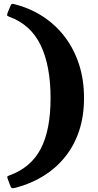

<svg xmlns="http://www.w3.org/2000/svg" viewBox="-20 -818 515 1005"><path d="M20.5 -753.2Q16.7 -741.7 17.1 -738.1Q17.5 -734.5 29.2 -730Q141 -689.2 192.9 -581.4Q244.7 -473.5 244.7 -305Q244.7 -137.3 193.2 -39Q141.7 59.2 30.7 99.5Q19.2 103.7 18.2 106.4Q17.2 109 21.2 121L34.5 155.3Q38.2 166.5 44.9 167Q51.5 167.5 62.5 164.5Q141.5 143.8 206.9 103.4Q272.3 63 320 4.1Q367.8 -54.7 393.8 -132.2Q419.8 -209.7 419.8 -305Q419.8 -401.2 393.4 -482Q367 -562.7 318.6 -625.9Q270.3 -689 203.8 -732.1Q137.3 -775.2 57 -795.7Q45.8 -799 41.7 -797.1Q37.7 -795.2 34 -785Z"/></svg>

Font: Besley
Style: Regular
Weight: 400
Designer: Owen Earl
Foundry: indestructible type*
Version: Version 4.000